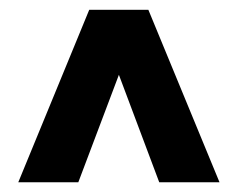

<svg xmlns="http://www.w3.org/2000/svg" viewBox="-20 -731 487 395"><path d="M224.6 -577.1 141.1 -356H17.6L163.6 -710.9H285.2L431.6 -356H307.6Z"/></svg>

Font: Vazir Black FD
Style: Black-FD
Weight: 900
Designer: Saber Rastikerdar
Foundry: Saber Rastikerdar
Version: Version 30.0.0